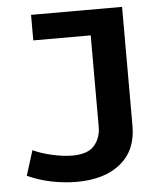

<svg xmlns="http://www.w3.org/2000/svg" viewBox="-52 -767 702 826"><g transform="rotate(-5 298.5 -354.5)"><path d="M34.2 -32.7 67.9 -140.1Q103.5 -123.5 151.1 -112.8Q198.7 -102.1 236.8 -102.1Q305.2 -102.1 333 -135.3Q360.8 -168.5 360.8 -215.3V-610.4H112.8V-720.7H505.9V-206.1Q505.9 -102.1 436.5 -44.9Q367.2 12.2 246.1 12.2Q193.4 12.2 137.7 1Q82 -10.3 34.2 -32.7Z"/></g></svg>

Font: Monda
Style: Bold
Weight: 700
Designer: Vernon Adams
Foundry: Vernon Adams
Version: Version 2.100; ttfautohint (v1.8.3)